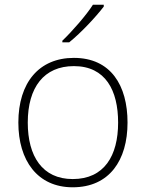

<svg xmlns="http://www.w3.org/2000/svg" viewBox="-20 -786 621 816"><path d="M421 -758V-766H375C348 -723 287 -653 245 -613V-606H274C326 -648 388 -715 421 -758ZM522 -265C522 -423 451 -540 294 -540C146 -540 58 -435 58 -265C58 -104 139 10 289 10C445 10 522 -105 522 -265ZM98 -265C98 -415 167 -505 294 -505C429 -505 482 -401 482 -265C482 -124 423 -25 289 -25C160 -25 98 -122 98 -265Z"/></svg>

Font: Noto Sans Sinhala ExtraLight
Style: Regular
Weight: 200
Designer: Jelle Bosma - Monotype Design Team
Foundry: Monotype Imaging Inc.
Version: Version 2.006